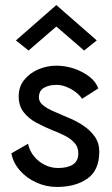

<svg xmlns="http://www.w3.org/2000/svg" viewBox="-20 -730 443 760"><path d="M91 -161 25 -123Q32 -86 58.5 -55.5Q85 -25 124 -7.5Q163 10 205 10Q279 10 326 -23Q373 -56 373 -130Q373 -164 355 -189.5Q337 -215 308 -234Q279 -253 246 -266Q221 -277 195 -288Q169 -299 151.5 -312.5Q134 -326 134 -344Q134 -371 154 -382.5Q174 -394 204 -394Q223 -394 242 -386.5Q261 -379 277.5 -367Q294 -355 305 -339L369 -380Q360 -406 334.5 -426Q309 -446 274.5 -458Q240 -470 203 -470Q166 -470 132 -455.5Q98 -441 76 -414Q54 -387 54 -349Q54 -311 74 -285.5Q94 -260 124.5 -244Q155 -228 186 -215Q213 -205 236.5 -193Q260 -181 275 -164.5Q290 -148 290 -123Q290 -93 269 -79Q248 -65 210 -65Q182 -65 157 -77.5Q132 -90 114.5 -111.5Q97 -133 91 -161ZM203 -625 313 -530 363 -570 203 -710 43 -570 93 -530Z"/></svg>

Font: Jost* Book
Style: Regular
Weight: 400
Version: Version 3.000